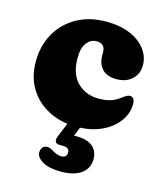

<svg xmlns="http://www.w3.org/2000/svg" viewBox="-107 -558 728 862"><g transform="rotate(15 257.0 -127.0)"><path d="M489.5 -331.5Q489.5 -291.5 462.2 -266.2Q435 -241 390 -241Q345.5 -241 323.5 -265.2Q301.5 -289.5 301.5 -327V-342Q301.5 -382.5 260.5 -382.5Q235 -382.5 216.2 -359.5Q197.5 -336.5 197.5 -288Q197.5 -212 237.2 -174Q277 -136 334.5 -136Q366 -136 388.8 -142.8Q411.5 -149.5 433.5 -166Q448 -177 455.5 -180.8Q463 -184.5 470 -184.5Q492 -183.5 492 -152Q492 -108.5 464.5 -71Q437 -33.5 387.5 -10.8Q338 12 271.5 12Q200.5 12 143.5 -17Q86.5 -46 53.5 -99Q20.5 -152 20.5 -224Q20.5 -296.5 52.2 -354Q84 -411.5 142.8 -445.2Q201.5 -479 281.5 -479Q345.5 -479 392.2 -459Q439 -439 464.2 -405.5Q489.5 -372 489.5 -331.5ZM237.5 -9H297.5L272.5 53.5Q278.5 53 284.5 53Q333 53 358.8 73.8Q384.5 94.5 384.5 133.5Q384.5 175 351.5 199.8Q318.5 224.5 255.5 224.5Q202 224.5 171.5 206.8Q141 189 141 166Q141 151 149 142Q157 133 170 133Q179.5 133 187.2 136.8Q195 140.5 203 145.5Q222.5 157.5 241 157.5Q266.5 157.5 266.5 132.5Q266.5 110 235 110H220.5Q204.5 110 200.5 100Q196.5 90 203 74.5Z"/></g></svg>

Font: Fraunces 72pt SuperSoft Black
Style: Regular
Weight: 900
Version: Version 1.000;[0bf87f6ff]